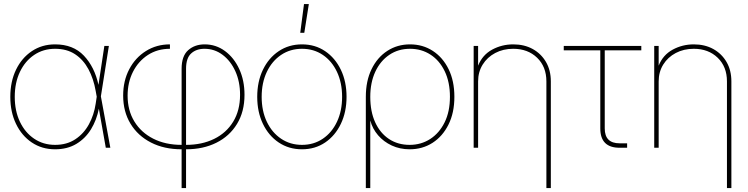

<svg xmlns="http://www.w3.org/2000/svg" viewBox="-20 -748 3788 972"><path d="M258.8 7.8Q192.4 7.8 141.1 -26.6Q89.8 -61 61 -121.1Q32.2 -181.2 32.2 -257.8Q32.2 -335 61 -394.8Q89.8 -454.6 141.1 -489Q192.4 -523.4 258.8 -523.4Q350.6 -523.4 404.8 -466.1Q459 -408.7 478.5 -318.4L508.3 -515.6H531.2L490.7 -260.3L538.6 0H515.6L480.5 -197.8Q469.2 -140.1 440.7 -93.5Q412.1 -46.9 366.5 -19.5Q320.8 7.8 258.8 7.8ZM469.7 -258.3 464.4 -287.6Q453.6 -349.6 427.7 -397.7Q401.9 -445.8 360.1 -473.4Q318.4 -501 258.8 -501Q199.2 -501 153.1 -470Q106.9 -439 80.8 -384Q54.7 -329.1 54.7 -257.8Q54.7 -186.5 80.8 -131.6Q106.9 -76.7 153.1 -45.7Q199.2 -14.6 258.8 -14.6Q318.4 -14.6 361.3 -43Q404.3 -71.3 430.2 -118.9Q456.1 -166.5 464.4 -223.1Z M899.4 204.1V7.8Q811 7.8 744.4 -26.4Q677.7 -60.5 640.6 -121.8Q603.5 -183.1 603.5 -264.2Q603.5 -338.9 634.3 -397.5Q665 -456.1 718.8 -489.7Q772.5 -523.4 840.3 -523.4V-501Q776.9 -501 728.5 -469.5Q680.2 -438 653.1 -384.3Q626 -330.6 626 -263.7Q626 -189 660.2 -133.1Q694.3 -77.1 755.9 -45.9Q817.4 -14.6 899.4 -14.6V-399.9Q899.4 -464.4 932.6 -493.9Q965.8 -523.4 1016.1 -523.4Q1073.2 -523.4 1118.9 -489.7Q1164.6 -456.1 1191.2 -398.4Q1217.8 -340.8 1217.8 -268.1Q1217.8 -182.6 1179.9 -120.6Q1142.1 -58.6 1075.4 -25.4Q1008.8 7.8 921.9 7.8V204.1ZM921.9 -14.6Q1002.4 -14.6 1064.2 -44.9Q1126 -75.2 1160.6 -132.1Q1195.3 -189 1195.3 -268.1Q1195.3 -334.5 1171.6 -387Q1147.9 -439.5 1107.2 -470.2Q1066.4 -501 1015.1 -501Q973.6 -501 947.8 -477.5Q921.9 -454.1 921.9 -399.9Z M1508.8 7.8Q1442.4 7.8 1391.1 -26.6Q1339.8 -61 1311 -121.1Q1282.2 -181.2 1282.2 -257.8Q1282.2 -335 1311 -394.8Q1339.8 -454.6 1391.1 -489Q1442.4 -523.4 1508.8 -523.4Q1575.2 -523.4 1626 -489Q1676.8 -454.6 1705.6 -394.8Q1734.4 -335 1734.4 -257.8Q1734.4 -181.2 1705.6 -121.1Q1676.8 -61 1626 -26.6Q1575.2 7.8 1508.8 7.8ZM1508.8 -14.6Q1568.4 -14.6 1614.3 -45.7Q1660.2 -76.7 1686 -131.6Q1711.9 -186.5 1711.9 -257.8Q1711.9 -329.1 1686 -384Q1660.2 -439 1614.3 -470Q1568.4 -501 1508.8 -501Q1449.2 -501 1403.1 -470Q1356.9 -439 1330.8 -384Q1304.7 -329.1 1304.7 -257.8Q1304.7 -186.5 1330.8 -131.6Q1356.9 -76.7 1403.1 -45.7Q1449.2 -14.6 1508.8 -14.6ZM1500 -582 1519 -727.5H1543.5L1520.5 -582Z M1832 204.1V-257.8Q1832 -338.4 1861.1 -397.9Q1890.1 -457.5 1940.9 -490.5Q1991.7 -523.4 2055.7 -523.4Q2120.1 -523.4 2170.9 -490.5Q2221.7 -457.5 2251 -397.9Q2280.3 -338.4 2280.3 -257.8Q2280.3 -177.2 2250.5 -117.4Q2220.7 -57.6 2169.7 -24.9Q2118.7 7.8 2053.7 7.8Q2004.9 7.8 1963.6 -11.2Q1922.4 -30.3 1894 -63.2Q1865.7 -96.2 1855 -136.7H1854.5V204.1ZM2053.7 -14.6Q2111.8 -14.6 2158 -44.4Q2204.1 -74.2 2231 -128.7Q2257.8 -183.1 2257.8 -257.8Q2257.8 -332.5 2231.4 -387.2Q2205.1 -441.9 2159.4 -471.4Q2113.8 -501 2055.7 -501Q1996.1 -501 1950.7 -470.2Q1905.3 -439.5 1879.9 -384.8Q1854.5 -330.1 1854.5 -257.8Q1854.5 -183.1 1879.4 -128.7Q1904.3 -74.2 1949.2 -44.4Q1994.1 -14.6 2053.7 -14.6Z M2400.4 -335.9V0H2377.9V-515.6H2400.4V-415.5Q2421.9 -469.7 2471.2 -496.6Q2520.5 -523.4 2578.1 -523.4Q2634.3 -523.4 2677 -499.8Q2719.7 -476.1 2744.1 -434.1Q2768.6 -392.1 2768.6 -335.9V204.1H2746.1V-335.9Q2746.1 -410.2 2699.2 -455.6Q2652.3 -501 2578.1 -501Q2527.3 -501 2487.1 -479.7Q2446.8 -458.5 2423.6 -421.1Q2400.4 -383.8 2400.4 -335.9Z M3116.7 0Q3019 0 3019 -97.7V-493.2H2834V-515.6H3226.6V-493.2H3041.5V-97.7Q3041.5 -22.5 3116.7 -22.5H3154.8V0Z M3314.5 -335.9V0H3292V-515.6H3314.5V-415.5Q3335.9 -469.7 3385.3 -496.6Q3434.6 -523.4 3492.2 -523.4Q3548.3 -523.4 3591.1 -499.8Q3633.8 -476.1 3658.2 -434.1Q3682.6 -392.1 3682.6 -335.9V204.1H3660.2V-335.9Q3660.2 -410.2 3613.3 -455.6Q3566.4 -501 3492.2 -501Q3441.4 -501 3401.1 -479.7Q3360.8 -458.5 3337.6 -421.1Q3314.5 -383.8 3314.5 -335.9Z"/></svg>

Font: Inter Display Thin
Style: Regular
Weight: 100
Designer: Rasmus Andersson
Foundry: rsms
Version: Version 4.000;git-a52131595